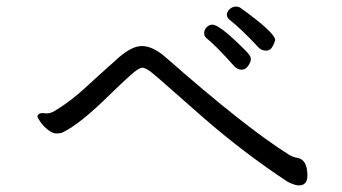

<svg xmlns="http://www.w3.org/2000/svg" viewBox="-20 -672 1040 584"><path d="M329 -486Q377 -532 411.5 -532Q446 -532 487 -495Q726 -285 858 -202Q873 -193 884 -192Q915 -187 915 -138Q915 -108 889 -108Q877 -108 855 -119Q723 -206 601 -312Q547 -359 506.5 -395Q466 -431 445 -448.5Q424 -466 413 -466Q402 -466 376 -442.5Q350 -419 316 -386Q223 -294 170 -269Q163 -266 151.5 -266Q140 -266 126 -277Q112 -288 103 -301Q94 -314 94 -317.5Q94 -321 95 -322Q101 -330 116 -327.5Q131 -325 147 -335Q195 -364 241 -406.5Q287 -449 329 -486ZM626 -597Q648 -597 722 -523Q736 -509 739.5 -503.5Q743 -498 743 -491Q743 -484 735 -472Q727 -460 715 -460Q703 -460 693 -470Q636 -534 608 -556Q601 -562 601 -571.5Q601 -581 608.5 -589Q616 -597 626 -597ZM767 -527Q714 -584 677 -613Q670 -619 670 -627.5Q670 -636 678.5 -644Q687 -652 697 -652Q707 -652 713 -647Q817 -572 817 -550Q817 -547 810 -532.5Q803 -518 789.5 -518Q776 -518 767 -527Z"/></svg>

Font: LXGW WenKai
Style: Regular
Weight: 400
Designer: LXGW / Fontworks Inc.
Foundry: LXGW / Fontworks Inc.
Version: Version 1.520; June 14, 2025